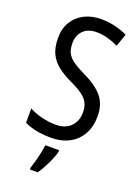

<svg xmlns="http://www.w3.org/2000/svg" viewBox="-174 -799 801 1095"><g transform="rotate(20 227.0 -251.5)"><path d="M413 -195Q413 -133 387.5 -87Q362 -41 315 -15.5Q268 10 205 10Q106 10 42 -22V-109Q76 -90 119.5 -79.5Q163 -69 204 -69Q263 -69 295 -102.5Q327 -136 327 -187Q327 -221 315 -245Q303 -269 275 -289Q247 -309 199 -331Q151 -354 117.5 -380.5Q84 -407 66 -444.5Q48 -482 48 -538Q47 -594 72 -636Q97 -678 141.5 -701Q186 -724 244 -724Q291 -724 331.5 -713.5Q372 -703 404 -688L377 -611Q344 -627 311 -636Q278 -645 245 -645Q192 -645 163.5 -615.5Q135 -586 135 -540Q135 -504 146.5 -480.5Q158 -457 185 -438Q212 -419 259 -396Q336 -360 374.5 -314Q413 -268 413 -195ZM273 71Q264 105 243.5 147.5Q223 190 201 221H154V210Q160 192 167.5 165Q175 138 181 109.5Q187 81 189 61H273Z"/></g></svg>

Font: Noto Sans Devanagari Condensed
Style: Regular
Weight: 400
Width: 3
Designer: Jelle Bosma - Monotype Design Team
Foundry: Monotype Imaging Inc.
Version: Version 2.004; ttfautohint (v1.8.4.7-5d5b)